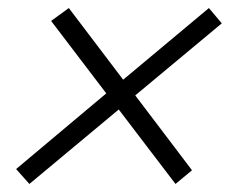

<svg xmlns="http://www.w3.org/2000/svg" viewBox="-20 -580 571 477"><path d="M53 -123 20 -160 244 -348 107 -528 151 -560 286 -382 499 -560 531 -522 316 -343 457 -157 416 -123 275 -308Z"/></svg>

Font: Platypi Medium
Style: Italic
Weight: 500
Italic angle: -13°
Designer: David Sargent
Foundry: Bolt Cutter Type
Version: Version 1.200; ttfautohint (v1.8.4.7-5d5b)